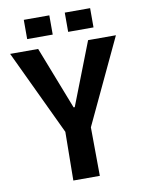

<svg xmlns="http://www.w3.org/2000/svg" viewBox="-94 -927 747 992"><g transform="rotate(-10 279.5 -431.0)"><path d="M209 0 212 -255 1 -701H148L276 -372H282L410 -701H556L346 -255L348 0ZM101 -761V-862H235V-761ZM316 -761V-862H449V-761Z"/></g></svg>

Font: Ruda ExtraBold
Style: Regular
Weight: 800
Designer: Mariela Monsalve and Angelina Sanchez
Foundry: Mariela Monsalve and Angelina Sanchez
Version: Version 2.000